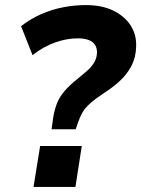

<svg xmlns="http://www.w3.org/2000/svg" viewBox="-20 -736 556 756"><path d="M183 -227 189 -270Q194 -302 203.5 -327Q213 -352 233 -376Q253 -400 287 -427Q303 -440 320 -454.5Q337 -469 349 -487Q361 -505 362 -529Q362 -547 354 -559.5Q346 -572 329 -578.5Q312 -585 286 -585Q243 -585 197.5 -569Q152 -553 108 -519L63 -633Q100 -662 142.5 -680.5Q185 -699 229.5 -707.5Q274 -716 318 -716Q381 -716 425.5 -694.5Q470 -673 494 -636.5Q518 -600 516 -552Q515 -510 497.5 -476.5Q480 -443 451.5 -417Q423 -391 390 -370Q355 -347 334.5 -328.5Q314 -310 304 -292Q294 -274 287 -253L278 -227ZM112 0 138 -161H302L277 0Z"/></svg>

Font: Nunito Sans 11pt ExtraBold
Style: Italic
Weight: 800
Italic angle: -9°
Version: Version 3.101;gftools[0.9.27]